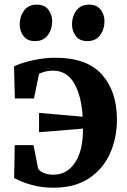

<svg xmlns="http://www.w3.org/2000/svg" viewBox="-20 -816 561 848"><path d="M216 13Q165.5 13 121 1Q76.5 -11 42.5 -30L45 -175H128L148 -73Q150 -64.5 168.2 -54.5Q186.5 -44.5 216 -44.5Q275.5 -44.5 311.2 -97.5Q347 -150.5 346.5 -248L152.5 -232V-317.5L345 -300.5Q340 -392.5 307.5 -448.2Q275 -504 213.5 -504Q196 -504 179.5 -499.8Q163 -495.5 152.5 -490L130 -381H45.5L42 -523Q78.5 -540 128 -550.5Q177.5 -561 225.5 -561Q364 -561 430.2 -486.8Q496.5 -412.5 496.5 -287.5Q496.5 -207 466 -138.5Q435.5 -70 373.2 -28.5Q311 13 216 13ZM134 -634.5Q101 -634.5 84 -656.5Q67 -678.5 67 -708.5Q67 -743.5 86.2 -769.5Q105.5 -795.5 142.5 -795.5H143.5Q176.5 -795.5 193.5 -773.5Q210.5 -751.5 210.5 -722Q210.5 -687 191.2 -660.8Q172 -634.5 135 -634.5ZM365 -634.5Q332 -634.5 315 -656.5Q298 -678.5 298 -708.5Q298 -743.5 317.2 -769.5Q336.5 -795.5 373.5 -795.5H374.5Q407.5 -795.5 424.5 -773.5Q441.5 -751.5 441.5 -722Q441.5 -687 422.2 -660.8Q403 -634.5 366 -634.5Z"/></svg>

Font: Merriweather Text Regular
Style: Bold
Weight: 700
Designer: Eben Sorkin
Foundry: Eben Sorkin
Version: Version 2.100; ttfautohint (v1.7.19-72a1) -l 8 -r 50 -G 200 